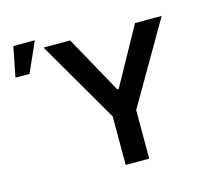

<svg xmlns="http://www.w3.org/2000/svg" viewBox="-109 -907 1136 1037"><g transform="rotate(-15 458.5 -388.5)"><path d="M16.6 -609.4 49.8 -777.3H169.9L95.2 -609.4ZM205.1 -727.1H354L531.7 -405.8H539.1L716.8 -727.1H865.7L601.1 -271.5V0H469.7V-271.5Z"/></g></svg>

Font: Interop SemBd
Style: Regular
Weight: 600
Designer: Rasmus Andersson, Google, Jang Haemin
Foundry: jhaemin
Version: Version 1.007